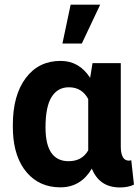

<svg xmlns="http://www.w3.org/2000/svg" viewBox="-20 -802 603 832"><path d="M503.4 -528.3V-163.6Q504.9 -106 538.1 -106Q544.9 -106 548.8 -107.9L560.5 -2Q536.1 10.3 499.5 10.3Q411.1 10.3 377.9 -71.3Q330.1 9.8 241.7 9.8Q151.4 9.8 96.2 -54.4Q41 -118.7 36.1 -230.5L35.6 -260.3Q35.6 -388.7 91.3 -463.4Q147 -538.1 242.7 -538.1Q323.2 -538.1 370.6 -464.8L380.9 -528.3ZM177.2 -250Q177.2 -103.5 277.3 -103.5Q335.4 -103.5 362.3 -150.4V-372.6Q335.4 -423.8 278.3 -423.8Q230 -423.8 203.6 -381.8Q177.2 -339.8 177.2 -250ZM286.1 -781.7H414.1L334.5 -613.3H250.5Z"/></svg>

Font: SteelSelectRoboto
Style: Roboto-Bold
Weight: 700
Designer: Google
Version: Version 2.137; 2017